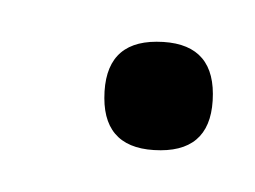

<svg xmlns="http://www.w3.org/2000/svg" viewBox="-20 -316 122 92"><path d="M57 -244Q30 -244 30 -269Q30 -296 55 -296Q82 -296 82 -271Q82 -244 57 -244Z"/></svg>

Font: Oooh Baby
Style: Normal
Weight: 400
Designer: Robert E. Leuschke
Foundry: Robert E. Leuschke
Version: Version 1.011; ttfautohint (v1.8.3)